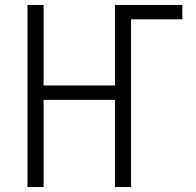

<svg xmlns="http://www.w3.org/2000/svg" viewBox="-20 -755 790 775"><path d="M91 0V-735H156V-410H444V-735H716V-677H509V0H444V-352H156V0Z"/></svg>

Font: Iosevka Aile Light
Style: Regular
Weight: 300
Designer: Belleve Invis
Foundry: Belleve Invis
Version: Version 27.3.5; ttfautohint (v1.8.4)